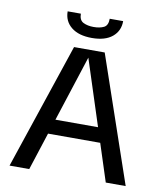

<svg xmlns="http://www.w3.org/2000/svg" viewBox="-81 -779 716 845"><g transform="rotate(10 277.0 -356.5)"><path d="M19 0 208 -563H345L538 0H449L278 -528L107 0ZM134 -168 137 -234H417L421 -168ZM278 -616Q219 -616 186 -642.5Q153 -669 153 -713H212Q212 -684 231 -674.5Q250 -665 277 -665Q305 -665 323 -674Q341 -683 341 -713H401Q401 -669 369 -642.5Q337 -616 278 -616Z"/></g></svg>

Font: Darker Grotesque Light SemiBold
Style: Regular
Weight: 600
Version: Version 1.000;gftools[0.9.28]